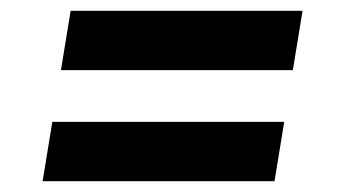

<svg xmlns="http://www.w3.org/2000/svg" viewBox="-20 -518 640 356"><path d="M93 -388 111 -498H541L523 -388ZM59 -182 77 -292H507L489 -182Z"/></svg>

Font: Iosevka Etoile Extrabold
Style: Italic
Weight: 800
Italic angle: -9°
Designer: Belleve Invis
Foundry: Belleve Invis
Version: Version 22.1.2; ttfautohint (v1.8.4)